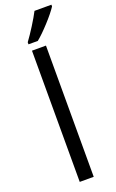

<svg xmlns="http://www.w3.org/2000/svg" viewBox="-181 -1002 634 1045"><g transform="rotate(-20 135.5 -479.5)"><path d="M134 -799Q166 -825 208.5 -871.5Q251 -918 271 -949V-959H173Q157 -928 130 -885Q103 -842 80 -811V-799ZM86 -760V0H167V-760Z"/></g></svg>

Font: OpenSansMMV
Style: Regular
Weight: 400
Designer: Steve Matteson
Foundry: Ascender Corporation
Version: Version 4.000